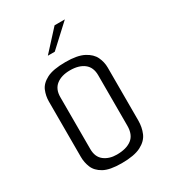

<svg xmlns="http://www.w3.org/2000/svg" viewBox="-160 -710 703 794"><g transform="rotate(-30 191.5 -312.5)"><path d="M185 4Q128 4 99.5 -12Q71 -28 61 -52.5Q51 -77 51 -103V-368Q51 -394 61 -418.5Q71 -443 101.5 -459Q132 -475 192 -475Q248 -475 278.5 -459Q309 -443 320.5 -418.5Q332 -394 332 -368V-115Q332 -83 320.5 -56Q309 -29 277 -12.5Q245 4 185 4ZM185 -37Q231 -37 256.5 -56.5Q282 -76 282 -119V-360Q282 -398 257.5 -417Q233 -436 191 -436Q150 -436 125.5 -417Q101 -398 101 -360V-112Q101 -74 125 -55.5Q149 -37 185 -37ZM142 -534 229 -629H278L175 -534Z"/></g></svg>

Font: Smooch Sans
Style: Regular
Weight: 400
Designer: Robert E. Leuschke
Foundry: Robert E. Leuschke
Version: Version 1.010; ttfautohint (v1.8.3)